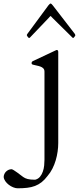

<svg xmlns="http://www.w3.org/2000/svg" viewBox="-141 -729 442 1062"><path d="M148.9 -630.4Q147.5 -631.8 143.6 -636.2Q139.6 -640.6 138.7 -640.6Q137.7 -640.6 134 -636.2Q130.4 -631.8 128.9 -630.4L24.4 -521Q23.4 -520 22 -519.5Q20.5 -519 19.5 -519Q18.1 -519 16.1 -521Q14.2 -522.9 12.2 -525.6Q10.3 -528.3 8.8 -530.8Q7.3 -533.2 7.3 -534.7Q7.3 -537.1 10.7 -542L127 -699.7Q129.9 -702.6 133.1 -706.1Q136.2 -709.5 138.7 -709.5Q141.1 -709.5 144.8 -706.1Q148.4 -702.6 151.4 -698.7L272.5 -542Q275.9 -536.6 275.9 -534.7Q275.9 -533.2 274.4 -530.8Q272.9 -528.3 271 -525.6Q269 -522.9 267.1 -521Q265.1 -519 263.7 -519Q261.7 -519 259.8 -521ZM165.5 -449.7Q167.5 -450.7 169.7 -451.7Q171.9 -452.6 172.9 -452.6Q181.2 -452.6 181.2 -440.9V62Q181.2 85 177.7 109.4Q174.3 133.8 167.2 157.7Q160.2 181.6 148.9 203.9Q137.7 226.1 122.1 244.1Q106.4 265.1 89.4 278.6Q72.3 292 52.5 299.6Q32.7 307.1 9 309.8Q-14.6 312.5 -43 312.5Q-54.7 312.5 -67.9 307.1Q-81.1 301.8 -92.5 293Q-104 284.2 -111.8 272.9Q-119.6 261.7 -120.6 250Q-120.6 242.7 -117.4 234.9Q-114.3 227.1 -108.4 220.9Q-102.5 214.8 -94.5 210.9Q-86.4 207 -76.7 207Q-75.7 207 -73.5 207.8Q-71.3 208.5 -64.7 212.4Q-58.1 216.3 -45.9 225.1Q-33.7 233.9 -12.7 250Q-2.9 257.3 12 261.2Q26.9 265.1 53.2 265.1Q69.8 261.2 80.1 248.8Q90.3 236.3 95.9 220.2Q101.6 204.1 103.3 186.5Q105 168.9 105 154.8V-332.5Q105 -344.2 98.6 -350.8Q92.3 -357.4 82.5 -360.8Q72.8 -364.3 61.5 -366.5Q50.3 -368.7 40 -371.6Q37.1 -372.6 35.4 -374.3Q33.7 -376 33.7 -381.3Q33.7 -383.8 35.2 -386.2Q36.6 -388.7 41 -391.1Z"/></svg>

Font: Kurinto Book Core
Style: Regular
Weight: 400
Designer: Kurinto was developed by Clint Goss from a range of fonts that are compatible with the SIL Open Font License Version 1.1
Foundry: Clinton F. Goss
Version: Version 2.196; July 25, 2020